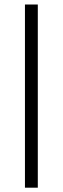

<svg xmlns="http://www.w3.org/2000/svg" viewBox="-20 -724 284 868"><path d="M150.9 124.5H92.8V-703.6H150.9Z"/></svg>

Font: Shabnam Light FD
Style: Light-FD
Weight: 300
Foundry: DejaVu fonts team - Redesigned by Saber Rastikerdar - Based on Vazir font
Version: Version 5.0.0